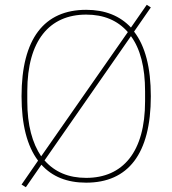

<svg xmlns="http://www.w3.org/2000/svg" viewBox="-20 -751 720 802"><path d="M340 12C260 12 198 -13 153 -63L88 31L70 20L139 -80C93 -141 70 -231 70 -349C70 -590 165 -710 340 -710C419 -710 481 -685 527 -636L593 -731L610 -720L540 -619C587 -558 610 -468 610 -349C610 -108 515 12 340 12ZM94 -328C94 -228 115 -153 152 -98L514 -617C471 -666 413 -690 340 -690C187 -690 94 -582 94 -370ZM586 -370C586 -470 566 -547 527 -600L166 -81C209 -32 267 -8 340 -8C493 -8 586 -116 586 -328Z"/></svg>

Font: Plexus Sans Thin
Style: Regular
Weight: 250
Version: Version 2.001;PS 002.001;hotconv 1.0.70;makeotf.lib2.5.58329